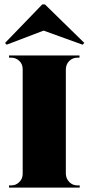

<svg xmlns="http://www.w3.org/2000/svg" viewBox="-20 -852 403 872"><path d="M279 -600V0H83V-600ZM86 -62V0H21V-10Q21 -10 26 -10Q31 -10 32 -10Q52 -10 67.5 -25Q83 -40 83 -62ZM277 -62H279Q280 -40 295 -25Q310 -10 331 -10Q331 -10 336 -10Q341 -10 342 -10V0H277ZM277 -538V-600H341V-590Q341 -590 336.5 -590Q332 -590 331 -590Q310 -590 295 -575.5Q280 -561 279 -538ZM86 -538H83Q83 -561 67.5 -575.5Q52 -590 32 -590Q31 -590 26 -590Q21 -590 21 -590V-600H86ZM3 -657 10 -649 178 -713 355 -649 363 -657 184 -832H172Z"/></svg>

Font: Cinzel Black
Style: Regular
Weight: 900
Designer: Natanael Gama
Version: Version 2.000